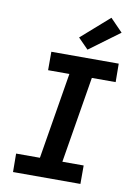

<svg xmlns="http://www.w3.org/2000/svg" viewBox="-105 -1061 810 1128"><g transform="rotate(10 300.0 -496.5)"><path d="M456 0H54L53 -110H195L280 -625H153V-735H555L556 -625H414L329 -110H456ZM360 -784 299 -846 466 -993 540 -917Z"/></g></svg>

Font: Iosevka XBd Ex Obl
Style: Regular
Weight: 800
Width: 7
Italic angle: -9°
Monospace: yes
Designer: Belleve Invis
Foundry: Belleve Invis
Version: Version 32.5.0; ttfautohint (v1.8.4)